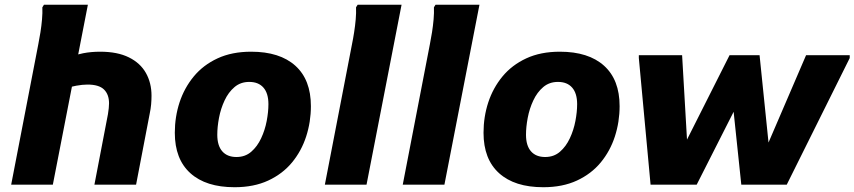

<svg xmlns="http://www.w3.org/2000/svg" viewBox="-20 -780 3609 811"><path d="M203.2 0H27.2L141.9 -593.6Q146.6 -616.4 150.8 -643.5Q155.1 -670.6 157.5 -698.1Q159.9 -725.6 158.9 -749.2L165.7 -760H351.2ZM267.2 -537.6Q298.4 -548.7 331.8 -555.2Q365.1 -561.6 403.2 -561.6Q476 -561.6 524.3 -537.7Q572.6 -513.9 596.3 -471.8Q620 -429.8 620 -375.6Q620 -358.5 618.4 -339.3Q616.7 -320.1 612 -298L554.8 0H378.8L436 -298Q438.3 -311.5 439.4 -323.2Q440.6 -334.9 440.6 -343.4Q440.6 -380.9 419.4 -401.8Q398.2 -422.8 349.6 -422.8Q328.3 -422.8 302.1 -418Q275.9 -413.2 251.6 -404.8Z M718.4 -219.2Q718.4 -286.3 738.4 -347.5Q758.5 -408.6 798.4 -457Q838.4 -505.4 899 -533.5Q959.5 -561.6 1040.8 -561.6Q1161.7 -561.6 1227.5 -502.4Q1293.2 -443.2 1293.2 -331.6Q1293.2 -265.5 1273.3 -203.8Q1253.4 -142.2 1213.5 -93.8Q1173.5 -45.4 1112.8 -17.3Q1052.1 10.8 970.8 10.8Q849.9 10.8 784.2 -48.4Q718.4 -107.6 718.4 -219.2ZM897.8 -210.8Q897.8 -164.9 918.8 -140.9Q939.8 -116.8 978.8 -116.8Q1015.7 -116.8 1041.3 -139.1Q1066.9 -161.3 1083 -195.9Q1099.2 -230.5 1106.5 -268.9Q1113.8 -307.3 1113.8 -340Q1113.8 -385.9 1092.8 -409.9Q1071.8 -434 1032.8 -434Q996.2 -434 970.5 -412.1Q944.7 -390.2 928.6 -355.6Q912.4 -321 905.1 -282.4Q897.8 -243.8 897.8 -210.8Z M1352.2 0 1466.9 -593.6Q1471.6 -616.4 1475.8 -643.5Q1480.1 -670.6 1482.5 -698.1Q1484.9 -725.6 1483.9 -749.2L1490.7 -760H1676.2L1528.2 0Z M1681.2 0 1795.9 -593.6Q1800.6 -616.4 1804.8 -643.5Q1809.1 -670.6 1811.5 -698.1Q1813.9 -725.6 1812.9 -749.2L1819.7 -760H2005.2L1857.2 0Z M2022.4 -219.2Q2022.4 -286.3 2042.4 -347.5Q2062.5 -408.6 2102.4 -457Q2142.4 -505.4 2203 -533.5Q2263.5 -561.6 2344.8 -561.6Q2465.7 -561.6 2531.5 -502.4Q2597.2 -443.2 2597.2 -331.6Q2597.2 -265.5 2577.3 -203.8Q2557.4 -142.2 2517.5 -93.8Q2477.5 -45.4 2416.8 -17.3Q2356.1 10.8 2274.8 10.8Q2153.9 10.8 2088.2 -48.4Q2022.4 -107.6 2022.4 -219.2ZM2201.8 -210.8Q2201.8 -164.9 2222.8 -140.9Q2243.8 -116.8 2282.8 -116.8Q2319.7 -116.8 2345.3 -139.1Q2370.9 -161.3 2387 -195.9Q2403.2 -230.5 2410.5 -268.9Q2417.8 -307.3 2417.8 -340Q2417.8 -385.9 2396.8 -409.9Q2375.8 -434 2336.8 -434Q2300.2 -434 2274.5 -412.1Q2248.7 -390.2 2232.6 -355.6Q2216.4 -321 2209.1 -282.4Q2201.8 -243.8 2201.8 -210.8Z M2678.4 -534.8V-546.8H2861.2L2886.4 -112L2846.8 -120.8L3061.6 -546.8H3188.4L3233.6 -105.6L3198 -112.4L3384.8 -546.8H3569.2V-534.8L3303.2 0H3111.2L3071.6 -376.4H3113.6L2922.8 0H2728Z"/></svg>

Font: Kufam
Style: Italic
Weight: 400
Italic angle: -11°
Designer: Artur Schmal
Foundry: Original Type
Version: Version 1.301; ttfautohint (v1.8.3)